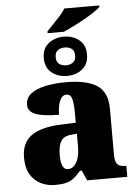

<svg xmlns="http://www.w3.org/2000/svg" viewBox="-63 -1005 751 1062"><g transform="rotate(-5 313.0 -474.0)"><path d="M231 -840Q246 -856 266 -876.5Q286 -897 305.5 -918.5Q325 -940 335 -958H529V-950Q520 -940 496.5 -924Q473 -908 442 -890.5Q411 -873 379 -857Q347 -841 321 -830H231ZM318 -585Q268 -585 233 -613Q198 -641 198 -694Q198 -747 233 -775Q268 -803 318 -803Q368 -803 403 -775Q438 -747 438 -694Q438 -641 403 -613Q368 -585 318 -585ZM318 -644Q340 -644 356 -655.5Q372 -667 372 -694Q372 -721 356 -732Q340 -743 318 -743Q296 -743 280 -732Q264 -721 264 -694Q264 -667 280 -655.5Q296 -644 318 -644ZM199 10Q156 10 120 -8Q84 -26 62.5 -62.5Q41 -99 41 -155Q41 -238 96 -277Q151 -316 262 -320L343 -323V-375Q343 -422 336.5 -452Q330 -482 304 -482Q280 -482 267.5 -451.5Q255 -421 255 -375Q170 -375 126.5 -391Q83 -407 83 -445Q83 -483 113.5 -506.5Q144 -530 195.5 -540.5Q247 -551 308 -551Q423 -551 480.5 -513.5Q538 -476 538 -383V-131Q538 -91 550.5 -76Q563 -61 597 -61H601V0H378L353 -56H343Q321 -30 301.5 -15.5Q282 -1 258.5 4.5Q235 10 199 10ZM278 -71Q308 -71 326 -103.5Q344 -136 344 -191V-262L313 -259Q271 -256 255 -229.5Q239 -203 239 -152Q239 -71 278 -71Z"/></g></svg>

Font: Noto Serif Black
Style: Regular
Weight: 900
Designer: Monotype Design Team
Foundry: Monotype Imaging Inc.
Version: Version 2.014; ttfautohint (v1.8.4.7-5d5b)